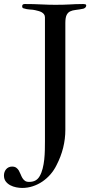

<svg xmlns="http://www.w3.org/2000/svg" viewBox="-83 -720 480 947"><path d="M-63.5 145.5Q-63.5 136.7 -60.8 128.9Q-58.1 121.1 -53 115Q-47.9 108.9 -40.3 105.2Q-32.7 101.6 -23.4 101.6Q-10.7 101.6 -2.9 107.2Q4.9 112.8 9.8 121.1Q14.6 129.4 18.6 139.4Q22.5 149.4 27.3 157.7Q32.2 166 39.8 171.6Q47.4 177.2 60.1 177.2Q79.1 177.2 91.8 170.2Q104.5 163.1 112.3 149.4Q122.1 132.8 127.4 111.3Q132.8 89.8 135.3 66.4Q137.7 43 138.2 19.8Q138.7 -3.4 138.7 -23.4V-634.3Q138.7 -643.6 134 -649.7Q129.4 -655.8 122.3 -659.7Q115.2 -663.6 106.7 -665.8Q98.1 -668 90.3 -669.9Q79.6 -672.4 64.2 -673.1Q48.8 -673.8 32.2 -679.2Q26.4 -680.7 26.4 -689.5Q26.4 -700.2 39.1 -700.2Q82 -700.2 120.4 -698.2Q158.7 -696.3 189.9 -696.3Q213.4 -696.3 229.5 -696.8Q245.6 -697.3 260 -698Q274.4 -698.7 290 -699.5Q305.7 -700.2 327.6 -700.2Q333 -700.2 337.6 -699Q342.3 -697.8 342.3 -693.4Q342.3 -682.1 328.6 -677.2Q307.6 -672.9 291 -671.1Q274.4 -669.4 262.9 -663.8Q251.5 -658.2 245.4 -645.5Q239.3 -632.8 239.3 -606.4V-79.6Q239.3 10.7 195.8 94.7Q183.6 119.6 165.8 140.1Q147.9 160.6 126 175.5Q104 190.4 78.6 198.7Q53.2 207 26.4 207Q12.7 207 -3.2 203.9Q-19 200.7 -32.5 193.6Q-45.9 186.5 -54.7 174.8Q-63.5 163.1 -63.5 145.5Z"/></svg>

Font: IM FELL French Canon SC
Style: Regular
Weight: 400
Designer: Igino Marini
Foundry: Igino Marini
Version: 3.00